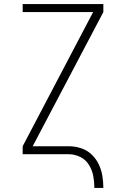

<svg xmlns="http://www.w3.org/2000/svg" viewBox="-20 -755 616 940"><path d="M442 165H486Q486 135 481 105Q476 75 462.5 47.5Q449 20 426.5 -0.5Q404 -21 375 -30Q346 -39 316 -39H140L486 -696V-735H91V-696H436L91 -39V0H316Q345 0 372 13Q399 26 415 51.5Q431 77 436.5 106Q442 135 442 165Z"/></svg>

Font: Iosevka Sparkle Extralight
Style: Regular
Weight: 200
Designer: Belleve Invis
Foundry: Belleve Invis
Version: Version 4.5.0; ttfautohint (v1.8.3)